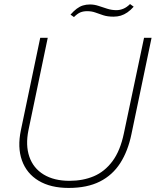

<svg xmlns="http://www.w3.org/2000/svg" viewBox="-20 -915 766 945"><path d="M318 10Q229 10 170 -25.5Q111 -61 88 -125.5Q65 -190 83 -275L178 -729H215L120 -274Q105 -200 124.5 -143.5Q144 -87 195 -56Q246 -25 322 -25Q388 -25 441.5 -47.5Q495 -70 533.5 -121.5Q572 -173 590 -260L689 -729H726L627 -255Q610 -172 572 -112.5Q534 -53 471.5 -21.5Q409 10 318 10ZM539 -833Q509 -833 488 -840Q467 -847 449 -853.5Q431 -860 409 -860Q390 -860 375.5 -854Q361 -848 344 -831L327 -843Q343 -861 357.5 -872Q372 -883 388 -888Q404 -893 423 -893Q444 -893 465 -886Q486 -879 508 -872Q530 -865 553 -865Q570 -865 587 -872Q604 -879 620 -895L638 -882Q623 -865 607 -854Q591 -843 574.5 -838Q558 -833 539 -833Z"/></svg>

Font: Mona Sans ExtraLight
Style: Italic
Weight: 200
Italic angle: -11.6951°
Designer: Deni Anggara
Foundry: GitHub
Version: Version 2.000